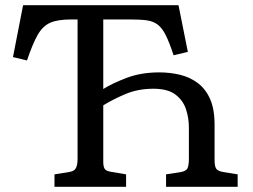

<svg xmlns="http://www.w3.org/2000/svg" viewBox="-20 -720 976 740"><path d="M190 0V-48L246 -57Q267 -60 273 -73Q279 -86 279 -108V-645H253Q203 -645 174 -632.5Q145 -620 125.5 -586Q106 -552 84 -487L30 -500L69 -700H668L704 -520L649 -507Q633 -556 619 -584Q605 -612 588 -625Q571 -638 546.5 -641.5Q522 -645 484 -645H378V-377Q413 -399 468.5 -420Q524 -441 594 -441Q635 -441 673 -432Q711 -423 741.5 -400.5Q772 -378 789.5 -339Q807 -300 807 -239V-104Q807 -81 812.5 -71Q818 -61 840 -57L896 -48V0H620V-48L678 -57Q699 -61 703.5 -73.5Q708 -86 708 -108V-228Q708 -266 696.5 -300Q685 -334 655.5 -356Q626 -378 571 -378Q512 -378 463.5 -357.5Q415 -337 378 -314V-97Q378 -79 383 -70Q388 -61 407 -58L466 -48V0Z"/></svg>

Font: Text Regular
Style: Regular
Weight: 400
Designer: Latin by Veronika Burian and Jose Scaglione. Greek by Irene Vlachou. Cyrillic by Vera Evstafieva.
Foundry: TypeTogether
Version: Version 3.002